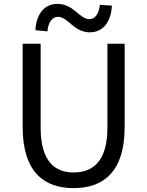

<svg xmlns="http://www.w3.org/2000/svg" viewBox="-20 -959 761 992"><path d="M360 13C510 13 624 -67 624 -303V-733H535V-300C535 -123 458 -68 360 -68C265 -68 190 -123 190 -300V-733H97V-303C97 -67 211 13 360 13ZM444 -792C511 -792 554 -844 558 -930L496 -934C491 -886 470 -860 442 -860C390 -860 361 -939 277 -939C210 -939 167 -887 163 -803L225 -797C229 -845 251 -872 279 -872C332 -872 361 -792 444 -792Z"/></svg>

Font: Source Han Sans KR Regular
Style: Regular
Weight: 400
Designer: Ryoko NISHIZUKA (kana & ideographs); Paul D. Hunt (Latin, Greek & Cyrillic); Wenlong ZHANG (bopomofo); Sandoll Communica
Foundry: Adobe Systems Incorporated
Version: Version 1.004;PS 1.004;hotconv 1.0.82;makeotf.lib2.5.63406